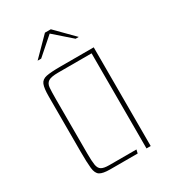

<svg xmlns="http://www.w3.org/2000/svg" viewBox="-157 -708 709 792"><g transform="rotate(-30 198.0 -311.5)"><path d="M133 0Q99 0 84.5 -9Q70 -18 67 -45Q64 -72 64 -125V-387Q64 -426 71 -443.5Q78 -461 100 -465.5Q122 -470 167 -470H326V0H306V-453H147Q113 -453 100 -444.5Q87 -436 85.5 -416.5Q84 -397 84 -362V-103Q84 -68 87 -49.5Q90 -31 101.5 -24Q113 -17 138 -17H268L264 0ZM98 -538 182 -623H210L294 -538H279L197 -610L115 -538Z"/></g></svg>

Font: Smooch Sans Thin
Style: Regular
Weight: 100
Designer: Robert E. Leuschke
Foundry: Robert E. Leuschke
Version: Version 1.010